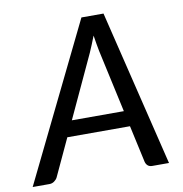

<svg xmlns="http://www.w3.org/2000/svg" viewBox="-114 -794 829 869"><g transform="rotate(-10 300.0 -359.0)"><path d="M593 0H516.5Q503.5 0 496 -6.5Q488.5 -13 485.5 -23.5L448 -194.5H160L80.5 -23.5Q76 -14.5 66 -7.2Q56 0 44 0H-33.5L317 -717.5H418.5ZM193.5 -266.5H432.5L369.5 -554.5Q367 -568.5 363.5 -587Q360 -605.5 357 -627Q349 -605.5 341 -587Q333 -568.5 327 -554Z"/></g></svg>

Font: Lato Medium
Style: Italic
Weight: 500
Italic angle: -7°
Designer: Lukasz Dziedzic
Foundry: tyPoland Lukasz Dziedzic
Version: Version 2.006; 2014-01-15